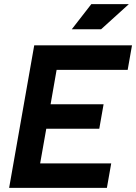

<svg xmlns="http://www.w3.org/2000/svg" viewBox="-20 -914 662 934"><path d="M24.4 0H500L521 -119.1H175.3L205.1 -287.6H462.9L483.9 -406.7H226.1L255.4 -574.2H601.1L622.1 -693.4H146.5L125.5 -574.2ZM329.1 -771.5H471.7L606.9 -894H424.3Z"/></svg>

Font: Cascadia Code
Style: Bold Italic
Weight: 700
Italic angle: -10°
Monospace: yes
Designer: Aaron Bell
Foundry: Saja Typeworks
Version: Version 2404.023